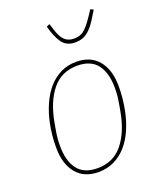

<svg xmlns="http://www.w3.org/2000/svg" viewBox="-138 -816 760 914"><g transform="rotate(-20 242.0 -359.0)"><path d="M203 12Q131 12 91.5 -35.5Q52 -83 52 -167Q52 -231 64 -287Q74 -336 93 -378.5Q112 -421 139 -452Q166 -483 201.5 -500.5Q237 -518 281 -518Q353 -518 392.5 -470.5Q432 -423 432 -339Q432 -277 420 -219Q410 -169 391.5 -127Q373 -85 346 -54Q319 -23 283 -5.5Q247 12 203 12ZM205 -7Q285 -7 333 -66Q381 -125 399 -227L406 -267Q412 -300 412 -339Q412 -414 380 -456.5Q348 -499 279 -499Q199 -499 151 -440Q103 -381 85 -279L78 -239Q72 -206 72 -167Q72 -92 104 -49.5Q136 -7 205 -7ZM310 -606Q266 -606 244 -636.5Q222 -667 207 -723L223 -730L235 -693Q247 -656 265 -640.5Q283 -625 310 -625Q341 -625 360.5 -640.5Q380 -656 406 -694L430 -730L445 -723Q429 -696 415 -674.5Q401 -653 385.5 -637.5Q370 -622 352 -614Q334 -606 310 -606Z"/></g></svg>

Font: IBM Plex Sans Cond Thin
Style: Italic
Weight: 100
Width: 3
Italic angle: -11°
Designer: Mike Abbink, Paul van der Laan, Pieter van Rosmalen
Foundry: Bold Monday
Version: Version 1.3